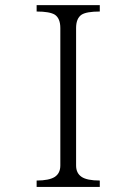

<svg xmlns="http://www.w3.org/2000/svg" viewBox="-20 -739 540 760"><path d="M125 -718.8V-693.4Q176.8 -693.4 197.3 -680.7Q218.8 -666 218.8 -627.9V-84Q218.8 -53.7 197.3 -39.1Q174.8 -24.4 125 -24.4V1H375V-24.4Q324.2 -24.4 302.7 -39.1Q281.2 -53.7 281.2 -84V-627.9Q281.2 -666 302.7 -680.7Q322.3 -693.4 375 -693.4V-718.8Z"/></svg>

Font: BatangChe
Style: Regular
Weight: 400
Monospace: yes
Version: Version 2.21